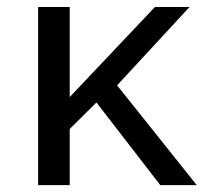

<svg xmlns="http://www.w3.org/2000/svg" viewBox="-20 -538 603 558"><path d="M90.8 -517.6H182.6V-255.9L430.2 -517.6H530.8L320.3 -290L551.8 0H445.8L260.3 -240.2L182.6 -163.1V0H90.8Z"/></svg>

Font: Monda
Style: Regular
Weight: 400
Designer: Vernon Adams
Foundry: Vernon Adams
Version: Version 2.100; ttfautohint (v1.8.3)